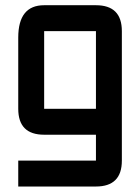

<svg xmlns="http://www.w3.org/2000/svg" viewBox="-20 -508 528 724"><path d="M341.8 195.3H48.8V97.7H341.8V0H146.5Q48.8 0 48.8 -97.7V-366.2Q48.8 -488.3 146.5 -488.3H341.8Q439.5 -488.3 439.5 -390.6V97.7Q439.5 195.3 341.8 195.3ZM146.5 -97.7H341.8V-390.6H146.5Z"/></svg>

Font: BabelStone Runic Berhtwald
Style: Regular
Weight: 400
Designer: Andrew West
Foundry: BabelStone
Version: Version 7.004;November 9, 2023